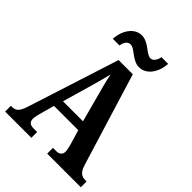

<svg xmlns="http://www.w3.org/2000/svg" viewBox="-258 -1048 1175 1175"><g transform="rotate(45 329.5 -461.0)"><path d="M392 -771C454 -771 499 -835 503 -912H445C441 -885 425 -859 402 -859C365 -859 327 -922 266 -922C203 -922 159 -857 155 -781H213C216 -808 231 -834 256 -834C294 -834 331 -771 392 -771ZM4 0H231V-50H197C169 -50 155 -65 155 -90C155 -107 163 -134 167 -150L191 -236H401L430 -138C434 -124 439 -102 439 -87C439 -62 421 -50 398 -50H368V0H659V-50H648C616 -50 594 -65 580 -111L395 -714H272L83 -125C64 -63 45 -50 14 -50H4ZM210 -295 264 -483C277 -527 290 -576 300 -617C308 -574 321 -525 334 -478L383 -295Z"/></g></svg>

Font: Noto Serif Armenian Condensed
Style: Bold
Weight: 700
Width: 3
Designer: Monotype Design Team
Foundry: Monotype Imaging Inc.
Version: Version 2.008